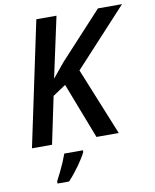

<svg xmlns="http://www.w3.org/2000/svg" viewBox="-99 -789 875 1085"><g transform="rotate(-10 338.5 -246.5)"><path d="M34.2 0 185.1 -713.9H300.8L225.6 -365.7L294.4 -449.2L538.6 -713.9H676.8L375 -386.7L532.2 0H404.3L280.8 -320.3L206.1 -270.5L149.4 0ZM142.1 221.2V208Q151.9 189.9 164.8 163.8Q177.7 137.7 189.5 110.4Q201.2 83 209 61H315.9V70.8Q302.2 100.1 271.5 143.3Q240.7 186.5 208 221.2Z"/></g></svg>

Font: Open Sans SemiBold
Style: Italic
Weight: 600
Italic angle: -12°
Designer: Monotype Design Team
Foundry: Monotype Imaging Inc.
Version: Version 3.003; ttfautohint (v1.8.4)